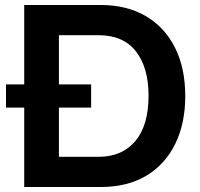

<svg xmlns="http://www.w3.org/2000/svg" viewBox="-20 -749 801 769"><path d="M77 0V-729H383Q487 -729 563 -685Q639 -641 680.5 -559Q722 -477 722 -364Q722 -255 682 -173Q642 -91 566.5 -45.5Q491 0 383 0ZM375 -608H216V-121H375Q469 -121 522 -184Q575 -247 575 -366Q575 -478 524.5 -543Q474 -608 375 -608ZM4 -318V-411H345V-318Z"/></svg>

Font: BDO Grotesk DemiBold
Style: Regular
Weight: 600
Designer: Deni Anggara
Foundry: Lokal Container
Version: Version 2.000